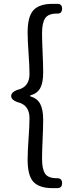

<svg xmlns="http://www.w3.org/2000/svg" viewBox="-20 -811 378 1001"><path d="M133.8 -425.8Q133.8 -464.8 128.9 -533.7Q124 -602.5 124 -641.6Q124 -725.6 154.8 -758.3Q185.5 -791 254.9 -791H279.3Q303.7 -791 303.7 -765.6Q303.7 -740.2 279.3 -740.2H275.4Q232.4 -740.2 215.8 -716.3Q199.2 -692.4 199.2 -636.7Q199.2 -603.5 202.1 -538.6Q205.1 -473.6 205.1 -433.6Q205.1 -378.9 189.5 -351.1Q173.8 -323.2 137.7 -313.5V-308.6Q173.8 -298.8 189.5 -269.5Q205.1 -240.2 205.1 -186.5Q205.1 -147.5 202.1 -82.5Q199.2 -17.6 199.2 15.6Q199.2 71.3 215.3 94.7Q231.4 118.2 275.4 118.2H278.3Q303.7 118.2 303.7 143.6Q303.7 169.9 278.3 169.9H254.9Q185.5 169.9 154.8 137.7Q124 105.5 124 21.5Q124 -19.5 128.9 -88.4Q133.8 -157.2 133.8 -194.3Q133.8 -259.8 79.1 -276.4Q64.5 -279.3 51.3 -288.6Q38.1 -297.9 38.1 -310.5Q38.1 -323.2 51.3 -332.5Q64.5 -341.8 79.1 -344.7Q133.8 -361.3 133.8 -425.8Z"/></svg>

Font: GenSenMaruGothic TW TTF Regular
Style: Regular
Weight: 400
Version: Version 1.301